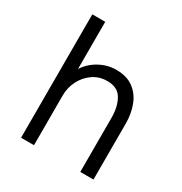

<svg xmlns="http://www.w3.org/2000/svg" viewBox="-166 -829 903 952"><g transform="rotate(30 286.0 -353.0)"><path d="M503 0H427.5V-309.5Q427.5 -373 403.2 -415.2Q379 -457.5 320 -457.5Q273 -457.5 237.8 -433Q202.5 -408.5 182.5 -369.2Q162.5 -330 162.5 -286V0H88.5V-706.5H162.5V-436.5Q189.5 -478.5 234.8 -503.2Q280 -528 330 -528Q389.5 -528 427.8 -500.2Q466 -472.5 484.5 -425.2Q503 -378 503 -320Z"/></g></svg>

Font: Acari Sans
Style: Regular
Weight: 400
Designer: Alfredo Marco Pradil and Stefan Peev (font) & Cristiano Sobral (main changes)
Foundry: Alfredo Marco Pradil and Stefan Peev (font) & Cristiano Sobral (main changes)
Version: Version 1.063; ttfautohint (v1.8.3)